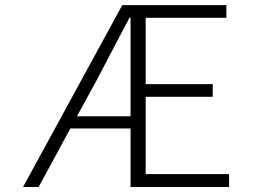

<svg xmlns="http://www.w3.org/2000/svg" viewBox="-20 -749 1040 769"><path d="M288.1 -283.2H502.9V-678.7H499Q480.5 -643.6 435.5 -558.1Q390.6 -472.7 366.2 -425.8ZM563.5 -51.8H897.5V0H502.9V-234.4H261.7L134.8 0H72.3L469.7 -728.5H886.7V-677.7H563.5V-412.1H832V-361.3H563.5Z"/></svg>

Font: GenEi Gothic M Light
Style: Regular
Weight: 300
Designer: o_tamon (Modified); [Source Han Sans]
Ryoko NISHIZUKA  (kana & ideographs); Paul D. Hunt (Latin, Greek & Cyrillic); Wenl
Version: Version 1.1a;Original Version 1.004